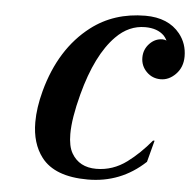

<svg xmlns="http://www.w3.org/2000/svg" viewBox="-53 -800 867 864"><g transform="rotate(5 380.5 -368.5)"><path d="M164.6 -69.3Q117.2 -131.3 117.2 -227.1Q117.2 -292.5 137.7 -368.7Q190.4 -564.5 325.2 -668Q427.7 -746.6 569.3 -747.1Q673.3 -747.1 726.1 -681.2Q760.7 -637.7 760.7 -579.6Q760.7 -530.8 729.5 -499Q699.2 -468.3 662.1 -468.3Q624 -468.3 598.1 -494.6Q571.8 -521 571.8 -558.6Q571.8 -596.2 598.1 -623Q622.6 -647.9 655.3 -647.9Q665 -647.9 673.3 -644Q666 -658.2 658.7 -665.5Q628.4 -695.8 572.8 -695.8Q499 -695.8 441.4 -637.2Q356.4 -551.3 308.1 -368.7Q278.8 -258.3 278.8 -188Q278.8 -132.3 296.9 -101.1Q331.5 -41.5 408.2 -41.5Q483.4 -41.5 546.4 -88.4Q601.6 -129.4 652.3 -190.4H659.2L633.3 -92.3L632.3 -91.8Q523.4 9.8 374.3 9.8Q225.1 9.8 164.6 -69.3Z"/></g></svg>

Font: Cursive Sans
Style: Bold
Weight: 700
Italic angle: -15°
Designer: Wojciech Kalinowski "wmk69" (wmk69@o2.pl)
Foundry: Wojciech Kalinowski "wmk69" (wmk69@o2.pl)
Version: Wersja 3.1.0; 2022-02-18